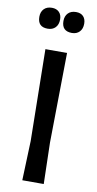

<svg xmlns="http://www.w3.org/2000/svg" viewBox="-94 -885 468 926"><g transform="rotate(10 139.5 -422.0)"><path d="M83 -844Q105 -844 118 -831Q131 -818 131 -795Q131 -770 117 -755.5Q103 -741 79 -741Q30 -741 30 -791Q30 -815 44 -829.5Q58 -844 83 -844ZM201 -844Q224 -844 236.5 -831Q249 -818 249 -795Q249 -770 235 -755.5Q221 -741 198 -741Q148 -741 148 -791Q148 -815 162 -829.5Q176 -844 201 -844ZM192 -642 186 -202 191 0H86L93 -193L86 -642Z"/></g></svg>

Font: Alegreya Sans Medium
Style: Regular
Weight: 500
Designer: Juan Pablo del Peral
Foundry: Huerta Tipografica
Version: Version 2.007